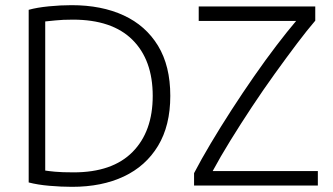

<svg xmlns="http://www.w3.org/2000/svg" viewBox="-20 -718 1290 743"><path d="M259 5Q217 5 171 1Q125 -3 91 -12V-680Q123 -689 169 -693.5Q215 -698 257 -698Q373 -698 458.5 -658.5Q544 -619 591.5 -541Q639 -463 639 -347Q639 -232 591.5 -153.5Q544 -75 459 -35Q374 5 259 5ZM265 -51Q415 -51 493 -130Q571 -209 571 -347Q571 -486 492.5 -564Q414 -642 262 -642Q222 -642 194.5 -639Q167 -636 155 -635V-58Q167 -56 193 -53.5Q219 -51 265 -51ZM731 0V-48Q758 -100 795.5 -163Q833 -226 876 -292.5Q919 -359 963.5 -423Q1008 -487 1050 -542Q1092 -597 1126 -637H749V-693H1200V-638Q1169 -602 1129 -549Q1089 -496 1044 -433.5Q999 -371 955 -304.5Q911 -238 871.5 -174Q832 -110 803 -56H1210V0Z"/></svg>

Font: Ubuntu Sans Light
Style: Regular
Weight: 300
Designer: Dalton Maag Ltd
Foundry: Dalton Maag Ltd
Version: Version 1.006; ttfautohint (v1.8.4.7-5d5b)